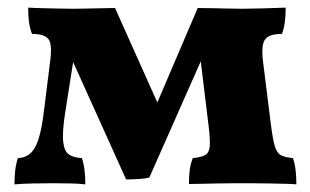

<svg xmlns="http://www.w3.org/2000/svg" viewBox="-20 -481 814 504"><path d="M311 -10 172 -318 151 -185Q143 -133 146 -108Q149 -83 161.5 -75Q174 -67 195 -66Q200 -51 202 -33.5Q204 -16 204 3Q187 1 165 0.5Q143 0 121 0Q98 0 69 0.5Q40 1 18 3Q18 -17 20 -34Q22 -51 27 -66Q56 -67 71 -92.5Q86 -118 94 -179L111 -315Q118 -364 107.5 -378Q97 -392 64 -392Q58 -408 56 -424Q54 -440 54 -461Q69 -460 92 -459.5Q115 -459 137 -458.5Q159 -458 172 -458Q184 -458 207.5 -458.5Q231 -459 253 -459.5Q275 -460 282 -460L393 -212L499 -460Q514 -460 537 -459.5Q560 -459 582 -458.5Q604 -458 617 -458Q636 -458 670 -459Q704 -460 730 -461Q730 -417 720 -392Q684 -392 674.5 -375.5Q665 -359 671 -315L691 -155Q696 -115 701.5 -97Q707 -79 717.5 -73.5Q728 -68 749 -66Q754 -51 756 -34Q758 -17 758 3Q752 2 731 1.5Q710 1 684 0.5Q658 0 634.5 0Q611 0 599 0Q578 0 553.5 0.5Q529 1 507.5 1.5Q486 2 476 2Q476 -20 478 -35Q480 -50 486 -66Q508 -68 518.5 -74Q529 -80 530.5 -96.5Q532 -113 528 -147L507 -320L372 -15Q361 -12 343 -11Q325 -10 311 -10Z"/></svg>

Font: Vollkorn ExtraBold
Style: Regular
Weight: 800
Designer: Friedrich Althausen
Foundry: Friedrich Althausen
Version: Version 5.000; ttfautohint (v1.8.3)